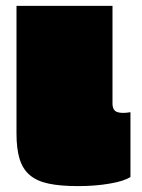

<svg xmlns="http://www.w3.org/2000/svg" viewBox="-20 -587 483 652"><path d="M362 -236Q362 -212 378 -206.5Q394 -201 423 -206V14Q402 28 352.5 36.5Q303 45 245 45Q185 45 145 36.5Q105 28 81 7.5Q57 -13 46.5 -47.5Q36 -82 36 -134V-567H362V-236Z"/></svg>

Font: ChangwonDangamAsac Bold
Style: Regular
Weight: 700
Designer: Choi Chi-young, Lee Youngbeen, Kim Jungjin, Yoon Jihee, Han Dohee
Foundry: YoonDesign Inc.
Version: Version 1.010;Build 20210623